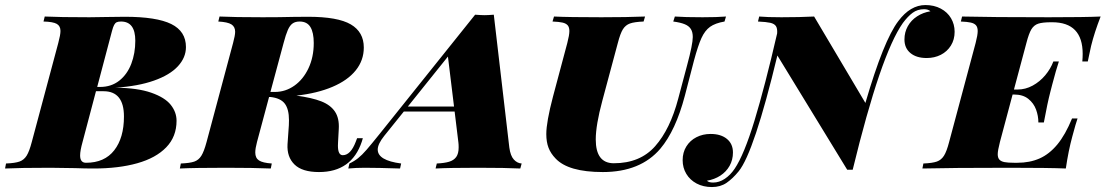

<svg xmlns="http://www.w3.org/2000/svg" viewBox="-69 -674 4422 768"><path d="M393.1 -323.2Q481.4 -322.3 535.9 -303.2Q590.3 -284.2 613.8 -254.9Q637.2 -225.6 637.2 -190.9Q637.2 -127.4 595.9 -84.7Q554.7 -42 480 -21Q405.3 0 305.2 0Q271 0 231.9 -1.5Q142.6 -2.9 132.8 -2.9Q11.2 -2.9 -48.8 0L-44.9 -20Q-8.8 -21.5 9 -27.8Q26.9 -34.2 37.6 -51.3Q48.3 -68.4 58.1 -106L164.1 -502Q172.9 -534.7 172.9 -550.3Q172.9 -569.8 158.2 -578.4Q143.6 -586.9 105 -587.9L109.9 -607.9Q168.5 -605 289.1 -605Q310.5 -605 356.4 -606Q404.3 -606.9 430.2 -606.9Q557.1 -606.9 616 -577.9Q674.8 -548.8 674.8 -485.8Q674.8 -443.8 642.6 -408.9Q610.4 -374 546.9 -351.6Q483.4 -329.1 393.1 -323.2ZM472.2 -511.2Q472.2 -587.9 415 -587.9Q403.8 -587.9 397.7 -585Q391.6 -582 387.5 -574.2Q383.3 -566.4 378.9 -549.8L319.8 -326.2H331.1Q376 -326.2 408 -351.3Q439.9 -376.5 456.1 -418.7Q472.2 -460.9 472.2 -511.2ZM345.2 -309.1H314.9L261.2 -106Q251.5 -71.3 251.5 -52.2Q251.5 -22.9 274.9 -22.9Q349.1 -22.9 387.9 -72.8Q426.8 -122.6 426.8 -208Q426.8 -309.1 345.2 -309.1Z M1382.3 -121.1 1378.4 -107.9Q1337.9 14.2 1207 14.2Q1139.6 14.2 1108.9 -16.1Q1078.1 -46.4 1081.1 -97.2L1086.4 -172.9Q1086.9 -180.2 1086.9 -193.4Q1086.9 -237.3 1070.1 -259.5Q1053.2 -281.7 1012.2 -286.1H1007.3L959 -106Q952.1 -80.1 952.1 -64Q952.1 -42 967 -32.2Q981.9 -22.5 1018.1 -20L1014.2 0Q945.3 -2.9 836.4 -2.9Q710.4 -2.9 650.4 0L654.3 -20Q690.4 -21.5 708 -27.6Q725.6 -33.7 736.3 -50.8Q747.1 -67.9 757.3 -106L863.3 -502Q871.6 -532.7 871.6 -546.9Q871.6 -566.9 856.7 -576.4Q841.8 -585.9 804.2 -587.9L809.1 -607.9Q867.7 -605 981.4 -605Q1051.3 -605 1104 -606.4L1163.1 -606.9Q1282.2 -606.9 1334.2 -576.4Q1386.2 -545.9 1386.2 -483.9Q1386.2 -432.6 1354 -392.6Q1321.8 -352.5 1261 -326.7Q1200.2 -300.8 1116.7 -291.5Q1178.7 -283.2 1216.1 -268.6Q1253.4 -253.9 1271 -227.3Q1288.6 -200.7 1286.1 -158.2L1283.2 -105Q1282.7 -100.1 1282.7 -91.3Q1282.7 -53.2 1302.2 -53.2Q1333.5 -53.2 1354 -106.9L1359.4 -121.1ZM1065.4 -502 1012.7 -306.2H1030.3Q1072.8 -306.2 1108.4 -331.3Q1144 -356.4 1165 -401.1Q1186 -445.8 1186 -502Q1186 -543.9 1172.6 -565.9Q1159.2 -587.9 1129.4 -587.9Q1112.3 -587.9 1101.3 -580.1Q1090.3 -572.3 1082.3 -554Q1074.2 -535.6 1065.4 -502Z M2017.6 -20 2012.2 0Q1954.6 -2.9 1843.3 -2.9Q1727.5 -2.9 1673.3 0L1678.2 -20Q1709 -21.5 1727.5 -27.1Q1746.1 -32.7 1755.9 -46.1Q1765.6 -59.6 1765.6 -84.5Q1765.6 -97.2 1764.6 -104L1749.5 -228H1546.4L1468.3 -130.9Q1441.9 -98.1 1441.9 -75.7Q1441.9 -32.2 1535.6 -20L1531.2 0Q1442.4 -2.9 1389.6 -2.9Q1355.5 -2.9 1324.2 0L1328.6 -20Q1347.7 -28.8 1363.3 -41.3Q1378.9 -53.7 1397.7 -75.4Q1416.5 -97.2 1450.2 -139.2L1831.5 -615.2Q1856.9 -613.3 1869.1 -613.3Q1881.8 -613.3 1906.2 -615.2L1968.3 -84Q1972.7 -50.8 1986.3 -35.9Q2000 -21 2017.6 -20ZM1722.7 -447.8 1562.5 -248H1747.1Z M2572.3 -79.1Q2492.7 14.2 2342.3 14.2Q2204.1 14.2 2153.3 -40Q2133.8 -60.1 2125 -83.3Q2116.2 -106.4 2116.2 -137.7Q2116.2 -186 2143.1 -288.1L2200.2 -502Q2208.5 -533.7 2208.5 -549.8Q2208.5 -564.9 2201.7 -572.8Q2194.8 -580.6 2180.9 -583.7Q2167 -586.9 2141.1 -587.9L2147 -607.9Q2205.6 -605 2336.4 -605Q2440.9 -605 2511.2 -607.9L2505.4 -587.9Q2468.8 -586.4 2450.9 -580.1Q2433.1 -573.7 2422.6 -556.9Q2412.1 -540 2402.3 -502L2340.3 -271Q2314 -173.3 2314 -116.2Q2314 -21 2386.2 -21Q2491.2 -21 2551.5 -89.1Q2611.8 -157.2 2644 -279.8L2679.2 -412.1Q2702.1 -496.6 2702.1 -525.9Q2702.1 -545.9 2694.3 -558.1Q2686.5 -570.3 2669.9 -577.1Q2653.3 -584 2624 -587.9L2630.4 -607.9Q2668.9 -605 2741.2 -605Q2800.3 -605 2835 -607.9L2829.1 -587.9Q2792 -581.5 2771.2 -566.7Q2750.5 -551.8 2736.8 -521.7Q2723.1 -491.7 2707 -432.1L2670.4 -291Q2633.8 -151.9 2572.3 -79.1Z M3749.5 -546.9Q3749.5 -515.6 3734.6 -491.7Q3719.7 -467.8 3694.3 -454.8Q3668.9 -441.9 3637.7 -441.9Q3596.7 -441.9 3572.8 -461.7Q3548.8 -481.4 3548.8 -516.1Q3548.8 -545.4 3562.3 -569.3Q3575.7 -593.3 3599.4 -608.6Q3623 -624 3652.8 -628.9Q3643.6 -637.2 3627.4 -637.2Q3601.1 -637.2 3581.5 -622.8Q3562 -608.4 3542.5 -582Q3454.1 -457 3341.8 4.9H3319.8L3040.5 -452.1Q2947.3 -64.5 2885.7 11.2Q2861.8 40.5 2837.2 57.4Q2812.5 74.2 2778.8 74.2Q2744.1 74.2 2717.5 60.1Q2690.9 45.9 2676.3 21.5Q2661.6 -2.9 2661.6 -33.2Q2661.6 -64.5 2676.5 -88.4Q2691.4 -112.3 2716.8 -125.2Q2742.2 -138.2 2773.4 -138.2Q2814.5 -138.2 2838.6 -118.4Q2862.8 -98.6 2862.8 -64Q2862.8 -34.7 2849.4 -10.7Q2835.9 13.2 2812.3 28.6Q2788.6 43.9 2758.8 48.8Q2765.6 56.2 2783.7 56.2Q2807.6 56.2 2830.1 41.3Q2852.5 26.4 2869.6 1Q2907.2 -54.7 2949 -191.7Q2990.7 -328.6 3039.6 -540.5Q3041 -560.1 3034.7 -569.6Q3028.3 -579.1 3012.2 -582.8Q2996.1 -586.4 2962.9 -587.9L2967.8 -607.9Q2999.5 -605 3056.6 -605Q3130.4 -605 3187.5 -607.9L3392.6 -262.2Q3465.8 -513.2 3524.4 -589.8Q3572.3 -653.8 3632.8 -653.8Q3667.5 -653.8 3694.1 -639.6Q3720.7 -625.5 3735.1 -601.1Q3749.5 -576.7 3749.5 -546.9Z M4333.5 -607.9Q4308.6 -543.9 4295.4 -490.2Q4291.5 -474.1 4286.1 -446.8L4282.2 -428.2H4260.3Q4261.7 -444.3 4261.7 -458.5Q4261.7 -585 4139.6 -585H4136.2Q4101.1 -585 4084 -579.3Q4066.9 -573.7 4056.6 -556.9Q4046.4 -540 4036.6 -502L3986.8 -315.9H4001.5Q4032.7 -315.9 4061.5 -331.5Q4090.3 -347.2 4111.8 -372.8Q4133.3 -398.4 4144.5 -428.2H4166.5Q4155.3 -394.5 4140.1 -336.4L4132.3 -306.2Q4121.1 -263.7 4106.4 -184.1H4084.5Q4084.5 -210.4 4075.2 -235.8Q4065.9 -261.2 4044.2 -278.6Q4022.5 -295.9 3987.3 -295.9H3981.4L3930.7 -106Q3921.9 -71.8 3921.9 -57.1Q3921.9 -43 3928.5 -35.6Q3935.1 -28.3 3948.7 -25.6Q3962.4 -22.9 3987.3 -22.9H4000.5Q4049.8 -22.9 4088.9 -40Q4127.9 -57.1 4160.2 -95.9Q4192.4 -134.8 4219.2 -200.2H4241.2Q4234.9 -183.1 4220.2 -127.9Q4204.6 -70.8 4194.3 0Q4126.5 -2.9 3968.3 -2.9Q3736.3 -2.9 3620.6 0L3624.5 -20Q3660.6 -21.5 3678.5 -27.8Q3696.3 -34.2 3707 -51.3Q3717.8 -68.4 3727.5 -106L3833.5 -502Q3841.8 -533.7 3841.8 -549.8Q3841.8 -564.9 3835 -572.8Q3828.1 -580.6 3814.2 -583.7Q3800.3 -586.9 3774.4 -587.9L3779.3 -607.9Q3894.5 -605 4126.5 -605Q4270.5 -605 4333.5 -607.9Z"/></svg>

Font: TypoPRO Playfair Display SC
Style: Italic
Weight: 900
Italic angle: -14°
Designer: Claus Eggers Sørensen
Foundry: Claus Eggers Sørensen
Version: Version 1.004;PS 001.004;hotconv 1.0.70;makeotf.lib2.5.58329